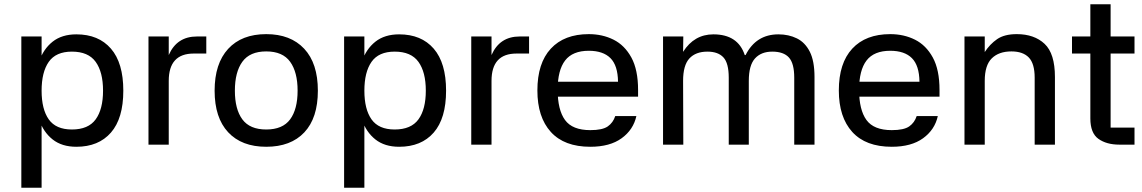

<svg xmlns="http://www.w3.org/2000/svg" viewBox="-20 -678 5355 900"><path d="M175 -507V202H80V-507ZM338 10Q270 10 226.5 -24.5Q183 -59 163 -118.5Q143 -178 143 -253Q143 -329 163 -388.5Q183 -448 226.5 -482.5Q270 -517 338 -517Q442 -517 500 -450Q558 -383 558 -253Q558 -123 500 -56.5Q442 10 338 10ZM317 -71Q394 -71 428.5 -118.5Q463 -166 463 -253Q463 -340 428.5 -388Q394 -436 317 -436Q242 -436 208.5 -388Q175 -340 175 -253Q175 -166 208.5 -118.5Q242 -71 317 -71Z M771 0H676V-507H771V-420Q809 -507 903 -507H947V-427H888Q771 -427 771 -299Z M1228 10Q1113 10 1049.5 -58Q986 -126 986 -253Q986 -380 1049.5 -449Q1113 -518 1228 -518Q1342 -518 1406 -449.5Q1470 -381 1470 -253Q1470 -125 1406.5 -57.5Q1343 10 1228 10ZM1228 -71Q1305 -71 1340 -118.5Q1375 -166 1375 -253Q1375 -340 1340 -388.5Q1305 -437 1228 -437Q1151 -437 1116 -388.5Q1081 -340 1081 -253Q1081 -166 1116 -118.5Q1151 -71 1228 -71Z M1688 -507V202H1593V-507ZM1851 10Q1783 10 1739.5 -24.5Q1696 -59 1676 -118.5Q1656 -178 1656 -253Q1656 -329 1676 -388.5Q1696 -448 1739.5 -482.5Q1783 -517 1851 -517Q1955 -517 2013 -450Q2071 -383 2071 -253Q2071 -123 2013 -56.5Q1955 10 1851 10ZM1830 -71Q1907 -71 1941.5 -118.5Q1976 -166 1976 -253Q1976 -340 1941.5 -388Q1907 -436 1830 -436Q1755 -436 1721.5 -388Q1688 -340 1688 -253Q1688 -166 1721.5 -118.5Q1755 -71 1830 -71Z M2284 0H2189V-507H2284V-420Q2322 -507 2416 -507H2460V-427H2401Q2284 -427 2284 -299Z M2549 -295H2877Q2876 -371 2841.5 -405.5Q2807 -440 2740 -440Q2664 -440 2629 -394.5Q2594 -349 2594 -257Q2594 -163 2628.5 -115.5Q2663 -68 2747 -68Q2804 -68 2829 -85.5Q2854 -103 2864 -134H2963Q2949 -70 2894 -30Q2839 10 2747 10Q2625 10 2562 -59.5Q2499 -129 2499 -254Q2499 -382 2562 -450Q2625 -518 2740 -518Q2804 -518 2856 -492Q2908 -466 2939.5 -408.5Q2971 -351 2971 -256V-225H2548Z M3088 -507H3183L3182 -435Q3234 -517 3324 -517Q3439 -517 3471 -420H3475Q3524 -517 3629 -517Q3677 -517 3715.5 -498Q3754 -479 3776 -435.5Q3798 -392 3798 -317V0H3703V-314Q3703 -381 3678 -408.5Q3653 -436 3600 -436Q3548 -436 3519 -404Q3490 -372 3490 -299V0H3396V-314Q3396 -382 3371 -409Q3346 -436 3296 -436Q3241 -436 3211.5 -404Q3182 -372 3182 -299L3183 0H3088Z M3962 -295H4290Q4289 -371 4254.5 -405.5Q4220 -440 4153 -440Q4077 -440 4042 -394.5Q4007 -349 4007 -257Q4007 -163 4041.5 -115.5Q4076 -68 4160 -68Q4217 -68 4242 -85.5Q4267 -103 4277 -134H4376Q4362 -70 4307 -30Q4252 10 4160 10Q4038 10 3975 -59.5Q3912 -129 3912 -254Q3912 -382 3975 -450Q4038 -518 4153 -518Q4217 -518 4269 -492Q4321 -466 4352.5 -408.5Q4384 -351 4384 -256V-225H3961Z M4596 0H4501V-507H4596V-434Q4620 -471 4654 -494.5Q4688 -518 4746 -518Q4828 -518 4876.5 -472.5Q4925 -427 4925 -317V0H4830V-314Q4830 -380 4802.5 -408.5Q4775 -437 4721 -437Q4662 -437 4629 -404.5Q4596 -372 4596 -299Z M5298 -427H5186V-80H5298V0H5227Q5167 0 5129 -27Q5091 -54 5091 -123V-427H5005V-507H5091V-658H5186V-507H5298Z"/></svg>

Font: 42dot Sans Medium
Style: Regular
Weight: 500
Designer: 42dot
Version: Version 1.000